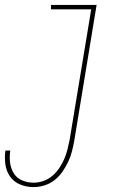

<svg xmlns="http://www.w3.org/2000/svg" viewBox="-40 -550 560 783"><path d="M97 213Q68 213 42.5 202.5Q17 192 1.5 170.5Q-14 149 -18 120.5Q-22 92 -18 64H2Q-2 88 1 112.5Q4 137 16 156.5Q28 176 50 185.5Q72 195 97 195Q117 195 137 188Q157 181 173.5 167Q190 153 202 135Q214 117 222 98.5Q230 80 235 60Q240 40 244 20L332 -512H168V-530H354L263 23Q259 45 253.5 67Q248 89 238 110Q228 131 214.5 150.5Q201 170 182.5 184.5Q164 199 141.5 206Q119 213 97 213Z"/></svg>

Font: Iosevka Slab Thin
Style: Italic
Weight: 100
Italic angle: -9°
Monospace: yes
Designer: Belleve Invis
Foundry: Belleve Invis
Version: Version 11.1.1; ttfautohint (v1.8.3)